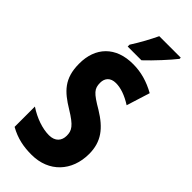

<svg xmlns="http://www.w3.org/2000/svg" viewBox="-295 -978 1036 1036"><g transform="rotate(45 222.5 -460.0)"><path d="M400 -921V-930H236C215 -886 189 -837 155 -784V-770H260C308 -815 372 -885 400 -921ZM418 -213C418 -307 372 -364 285 -417C203 -465 188 -482 188 -527C188 -561 208 -586 250 -586C286 -586 328 -572 375 -542L417 -676C360 -708 303 -724 244 -724C110 -725 34 -643 35 -519C35 -406 87 -358 171 -307C250 -259 263 -236 263 -197C263 -159 240 -131 193 -131C144 -131 84 -151 30 -187V-32C87 0 140 10 201 10C333 10 418 -82 418 -213Z"/></g></svg>

Font: Noto Sans Myanmar ExtraCondensed ExtraBold
Style: Regular
Weight: 800
Width: 2
Designer: Monotype Design Team
Foundry: Monotype Imaging Inc.
Version: Version 2.107